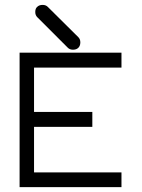

<svg xmlns="http://www.w3.org/2000/svg" viewBox="-20 -813 580 784"><path d="M132 -785Q140 -793 154 -793Q167 -793 175 -785L300 -661Q308 -653 308 -640Q308 -626 300 -618Q292 -610 278 -610Q265 -610 257 -618L132 -743Q124 -751 124 -764Q124 -778.5 132 -785ZM60 -598H476V-537H119V-356H357V-295H119V-109H476V-49H60Z"/></svg>

Font: IBM 3270
Style: Regular
Weight: 400
Monospace: yes
Version: Version 2.3.1